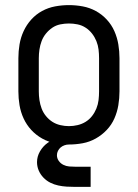

<svg xmlns="http://www.w3.org/2000/svg" viewBox="-20 -558 540 752"><path d="M250 8Q277 8 304 3Q331 -2 355 -15.5Q379 -29 398 -49Q417 -69 428 -94Q439 -119 443.5 -146Q448 -173 448 -200V-330Q448 -357 443.5 -384Q439 -411 428 -436Q417 -461 398 -481.5Q379 -502 355 -515Q331 -528 304 -533Q277 -538 250 -538Q223 -538 196 -533Q169 -528 145 -515Q121 -502 102.5 -481.5Q84 -461 72.5 -436Q61 -411 56.5 -384Q52 -357 52 -330V-200Q52 -173 56.5 -146Q61 -119 72.5 -94Q84 -69 102.5 -49Q121 -29 145 -15.5Q169 -2 196 3Q223 8 250 8ZM250 -64Q233 -64 216 -68Q199 -72 185 -81Q171 -90 160 -103.5Q149 -117 143 -133Q137 -149 134.5 -166Q132 -183 132 -200V-330Q132 -347 134.5 -364Q137 -381 143 -397Q149 -413 160 -426.5Q171 -440 185 -449.5Q199 -459 216 -462.5Q233 -466 250 -466Q267 -466 284 -462.5Q301 -459 315.5 -449.5Q330 -440 340.5 -426.5Q351 -413 357.5 -397Q364 -381 366 -364Q368 -347 368 -330V-200Q368 -183 366 -166Q364 -149 357.5 -133Q351 -117 340.5 -103.5Q330 -90 315.5 -81Q301 -72 284 -68Q267 -64 250 -64ZM275 174H335V95H275Q263 95 251 94Q239 93 228 87.5Q217 82 210 72Q203 62 203 50Q203 41 207 33Q211 25 217.5 19.5Q224 14 232.5 11Q241 8 250 8V-23Q228 -23 206 -17Q184 -11 166 2Q148 15 136.5 35Q125 55 125 77Q125 94 131.5 109.5Q138 125 150 137.5Q162 150 177 157.5Q192 165 208.5 168.5Q225 172 241.5 173Q258 174 275 174Z"/></svg>

Font: Iosevka SS09
Style: Regular
Weight: 400
Monospace: yes
Designer: Belleve Invis
Foundry: Belleve Invis
Version: Version 5.2.1; ttfautohint (v1.8.3)